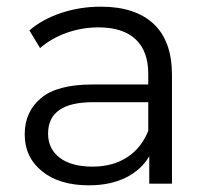

<svg xmlns="http://www.w3.org/2000/svg" viewBox="-20 -550 623 575"><path d="M495 -326V0H427V-82Q403 -41 356.5 -18Q310 5 246 5Q158 5 106 -37Q54 -79 54 -148Q54 -215 102.5 -256Q151 -297 257 -297H424V-329Q424 -397 386 -432.5Q348 -468 275 -468Q225 -468 179 -451.5Q133 -435 100 -406L68 -459Q108 -493 164 -511.5Q220 -530 282 -530Q385 -530 440 -478.5Q495 -427 495 -326ZM424 -158V-244H259Q124 -244 124 -150Q124 -104 159 -77.5Q194 -51 257 -51Q317 -51 360 -78.5Q403 -106 424 -158Z"/></svg>

Font: Montserrat-Regular
Style: Regular
Weight: 400
Version: Version 7.200